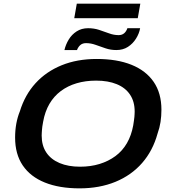

<svg xmlns="http://www.w3.org/2000/svg" viewBox="-20 -1023 940 1055"><path d="M417 12Q306 12 226.5 -20Q147 -52 105 -114Q63 -176 63 -267Q63 -307 69.5 -343Q76 -379 89 -411Q117 -502 175.5 -566Q234 -630 319 -664.5Q404 -699 511 -699Q623 -699 702.5 -667Q782 -635 824.5 -573Q867 -511 867 -420Q867 -385 862 -352.5Q857 -320 846 -290Q820 -195 761 -127.5Q702 -60 614.5 -24Q527 12 417 12ZM420 -107Q478 -107 527 -122Q576 -137 614.5 -165.5Q653 -194 677.5 -236.5Q702 -279 712 -334Q714 -349 716 -360.5Q718 -372 718.5 -380.5Q719 -389 719.5 -396Q720 -403 720 -410Q720 -465 694.5 -503Q669 -541 621.5 -560.5Q574 -580 508 -580Q450 -580 401 -565.5Q352 -551 314 -522.5Q276 -494 251.5 -452Q227 -410 217 -354Q214 -339 212.5 -327.5Q211 -316 210.5 -307.5Q210 -299 209.5 -292Q209 -285 209 -278Q209 -223 234.5 -185Q260 -147 307.5 -127Q355 -107 420 -107ZM334 -748Q341 -778 357.5 -805.5Q374 -833 401 -850.5Q428 -868 464 -868Q496 -868 524 -859Q552 -850 578.5 -840Q605 -830 632 -830Q650 -830 662 -840Q674 -850 680 -868H750Q745 -839 727.5 -811Q710 -783 683 -765.5Q656 -748 619 -748Q588 -748 560 -757.5Q532 -767 505.5 -776.5Q479 -786 453 -786Q434 -786 422 -776Q410 -766 403 -748ZM388 -923 402 -1003H751L737 -923Z"/></svg>

Font: Archivo SemiExpanded SemiBold
Style: Italic
Weight: 600
Width: 6
Italic angle: -10°
Designer: Hector Gatti
Foundry: Omnibus-Type
Version: Version 2.001